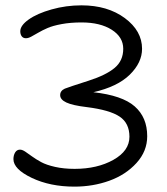

<svg xmlns="http://www.w3.org/2000/svg" viewBox="-20 -739 620 712"><path d="M255.9 -46.9Q166 -46.9 97.9 -79.3Q29.8 -111.8 29.8 -148.9Q29.8 -163.1 36.1 -173.6Q42.5 -184.1 54.2 -184.1Q62.5 -184.1 73.5 -176.8Q84.5 -169.4 98.9 -158.9Q113.3 -148.4 132.6 -137.9Q151.9 -127.4 184.3 -120.1Q216.8 -112.8 256.8 -112.8Q340.8 -112.8 400.4 -146.2Q460 -179.7 460 -231.9Q460 -282.2 423.6 -306.6Q387.2 -331.1 301.8 -341.8Q249 -348.1 226.1 -358.9Q203.1 -369.6 203.1 -386.2Q203.1 -402.3 220.2 -410.2Q232.9 -415.5 309.1 -439.9Q373 -460.4 405 -487.1Q437 -513.7 437 -558.1Q437 -601.6 394.3 -628.7Q351.6 -655.8 282.2 -655.8Q241.7 -655.8 208.7 -649.7Q175.8 -643.6 156.2 -635Q136.7 -626.5 122.1 -617.9Q107.4 -609.4 96.2 -603.3Q85 -597.2 76.2 -597.2Q65.9 -597.2 60.5 -604.5Q55.2 -611.8 55.2 -623Q55.2 -644.5 86.4 -666.7Q117.7 -689 171.4 -704.1Q225.1 -719.2 282.2 -719.2Q378.9 -719.2 442.9 -671.9Q506.8 -624.5 506.8 -558.1Q506.8 -506.8 461.4 -462.2Q416 -417.5 326.2 -397Q433.1 -385.3 479.5 -344.5Q525.9 -303.7 525.9 -233.9Q525.9 -178.2 486.1 -134.5Q446.3 -90.8 385.5 -68.8Q324.7 -46.9 255.9 -46.9Z"/></svg>

Font: Shantell Sans Irregular Bouncy
Style: Regular
Weight: 300
Designer: Stephen Nixon, Anya Danilova, Shantell Martin
Foundry: Arrow Type
Version: Version 1.006;[9816181b4]